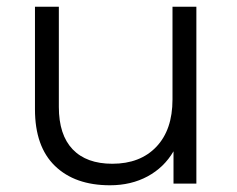

<svg xmlns="http://www.w3.org/2000/svg" viewBox="-20 -546 705 571"><path d="M493 -526H564V0H496V-96Q468 -48 419 -21.5Q370 5 307 5Q203 5 143.5 -52.5Q84 -110 84 -221V-526H155V-228Q155 -145 196 -102Q237 -59 314 -59Q397 -59 445 -109.5Q493 -160 493 -250Z"/></svg>

Font: Montserrat Alternates
Style: Regular
Weight: 400
Designer: Julieta Ulanovsky
Foundry: Julieta Ulanovsky
Version: Version 7.200;PS 007.200;hotconv 1.0.88;makeotf.lib2.5.64775